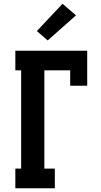

<svg xmlns="http://www.w3.org/2000/svg" viewBox="-20 -1006 540 1026"><path d="M62 0V-105H93V-630H62V-735H446V-548H355V-630H217V-105H273V0ZM235 -790 177 -840 314 -986 386 -924Z"/></svg>

Font: Iosevka Slab Extrabold
Style: Regular
Weight: 800
Monospace: yes
Designer: Belleve Invis
Foundry: Belleve Invis
Version: Version 11.1.1; ttfautohint (v1.8.3)